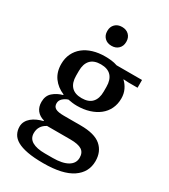

<svg xmlns="http://www.w3.org/2000/svg" viewBox="-227 -841 1016 1157"><g transform="rotate(30 281.0 -262.5)"><path d="M269 212Q203 212 158 203.5Q113 195 86 179.5Q59 164 47 141.5Q35 119 35 92Q35 72 44 55.5Q53 39 68 26.5Q83 14 103 5Q123 -4 144 -9V-13Q111 -22 93 -45Q75 -68 75 -103Q75 -146 102.5 -170Q130 -194 168 -204V-208Q120 -228 92 -266.5Q64 -305 64 -361Q64 -401 79.5 -433Q95 -465 122.5 -487Q150 -509 188 -520.5Q226 -532 272 -532Q294 -532 315.5 -529.5Q337 -527 357 -520H534V-466H472L436 -468V-466Q456 -448 469 -421Q482 -394 482 -361Q482 -321 466.5 -289Q451 -257 423 -235Q395 -213 356.5 -201Q318 -189 272 -189Q255 -189 239.5 -191Q224 -193 209 -196Q188 -189 173 -175Q158 -161 158 -141Q158 -118 175.5 -108Q193 -98 234 -98H351Q448 -98 492 -60Q536 -22 536 44Q536 122 469.5 167Q403 212 269 212ZM273 -243Q321 -243 345 -269Q369 -295 369 -344V-377Q369 -426 345 -452Q321 -478 273 -478Q225 -478 201 -452Q177 -426 177 -377V-344Q177 -295 201 -269Q225 -243 273 -243ZM129 83Q129 120 160 138Q191 156 248 156H302Q370 156 406.5 134.5Q443 113 443 74Q443 38 418.5 22Q394 6 339 6H177Q129 31 129 83ZM271 -606Q241 -606 223 -624Q205 -642 205 -670V-673Q205 -701 223 -719Q241 -737 271 -737Q301 -737 319 -719Q337 -701 337 -673V-670Q337 -642 319 -624Q301 -606 271 -606Z"/></g></svg>

Font: IBM Plex Serif Medm
Style: Regular
Weight: 500
Designer: Mike Abbink, Paul van der Laan, Pieter van Rosmalen
Foundry: Bold Monday
Version: Version 3.001